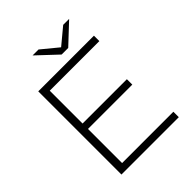

<svg xmlns="http://www.w3.org/2000/svg" viewBox="-225 -928 1051 1051"><g transform="rotate(-45 300.5 -402.5)"><path d="M539 -42V0H95V-644H526V-602H142V-348H485V-306H142V-42ZM495 -805 379 -696H328L212 -805H258L354 -726L449 -805Z"/></g></svg>

Font: Montserrat Ace
Style: Light
Weight: 300
Designer: Julieta Ulanovsky
Foundry: Julieta Ulanovsky
Version: Version 1